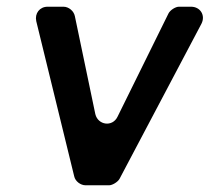

<svg xmlns="http://www.w3.org/2000/svg" viewBox="-20 -552 625 572"><path d="M336 -19 580 -481C593 -506 577 -532 549 -532H513C503 -532 487 -522 482 -512L330 -204C315 -173 272 -179 264 -212L203 -504C200 -519 185 -532 169 -532H122C98 -532 83 -512 88 -489L201 -27C204 -12 220 0 235 0H305C315 0 331 -10 336 -19Z"/></svg>

Font: Trueno
Style: RoundIt
Weight: 400
Designer: Julieta Ulanovsky, Jasper
Foundry: Julieta Ulanovsky, Cannot Into Space Fonts
Version: Version 3.001